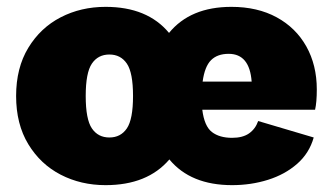

<svg xmlns="http://www.w3.org/2000/svg" viewBox="-20 -530 969 560"><path d="M288 10Q216 10 157 -20.5Q98 -51 62.5 -109.5Q27 -168 27 -250Q27 -332 62.5 -390.5Q98 -449 157 -479.5Q216 -510 288 -510Q410 -510 473 -434Q535 -510 655 -510Q731 -510 787 -479.5Q843 -449 873.5 -394.5Q904 -340 904 -269Q904 -232 899 -210H570Q576 -162 598 -145Q620 -128 657 -128Q688 -128 706.5 -141Q725 -154 733 -177L895 -129Q882 -83 846.5 -52Q811 -21 761.5 -5.5Q712 10 657 10Q536 10 474 -65Q410 10 288 10ZM647 -373Q614 -373 595.5 -354.5Q577 -336 571 -292H714Q708 -373 647 -373ZM299 -129Q332 -129 350 -155.5Q368 -182 368 -250Q368 -318 350 -344.5Q332 -371 299 -371Q266 -371 248 -344.5Q230 -318 230 -250Q230 -182 248 -155.5Q266 -129 299 -129Z"/></svg>

Font: Work Sans ExtraBold
Style: Regular
Weight: 800
Designer: Wei Huang
Foundry: Wei Huang
Version: Version 2.012; ttfautohint (v1.8.3)